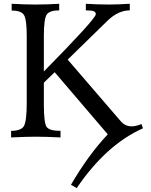

<svg xmlns="http://www.w3.org/2000/svg" viewBox="-20 -713 784 996"><path d="M377.9 262.7 348.1 245.6Q438.5 90.3 539.1 -16.1L263.7 -338.4L207.5 -284.2V-170.4Q207.5 -75.7 221.7 -54.9Q235.8 -34.2 293.9 -34.2V0Q220.7 -3.9 163.1 -3.9Q114.7 -3.9 37.6 0V-34.2Q91.3 -34.2 105 -60.8Q118.7 -87.4 118.7 -180.2V-526.4Q118.7 -609.9 105 -634Q91.3 -658.2 40.5 -658.2V-693.4Q108.9 -689.5 163.1 -689.5Q223.6 -689.5 287.1 -693.4V-659.2Q237.3 -659.2 222.4 -637.5Q207.5 -615.7 207.5 -525.4V-342.3Q471.7 -610.4 477.1 -638.7Q477.1 -649.4 467.5 -654.3Q458 -659.2 425.3 -659.2V-693.4Q486.8 -689.5 545.9 -689.5Q588.9 -689.5 653.3 -693.4V-659.2Q593.8 -659.2 538.6 -606.4L331.1 -403.8L604 -86.9Q627.9 -57.6 662.6 -57.6Q684.1 -57.6 713.9 -69.3L721.7 -47.4Q530.8 37.6 377.9 262.7Z"/></svg>

Font: Kelvinch
Style: Regular
Weight: 400
Designer: Paul James MIller
Foundry: High-Logic / Made with FontCreator
Version: Version 3.30 September 23, 2016